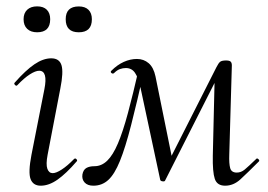

<svg xmlns="http://www.w3.org/2000/svg" viewBox="-20 -580 850 609"><path d="M109.2 9Q85 9 77 -12Q69 -33 79.8 -89L120.8 -297Q132.4 -355.6 104.2 -355.6Q92.6 -355.6 74.5 -344Q56.4 -332.4 35.2 -310Q32 -306 27.6 -310.5Q23.2 -315 27 -318.2Q61.4 -357.2 89.2 -376.1Q117 -395 142.6 -395Q168.2 -395 175 -373.3Q181.8 -351.6 171.4 -299.4L131 -89Q125.2 -58.6 130.2 -44.7Q135.2 -30.8 147.2 -30.8Q158.2 -30.8 176 -42.4Q193.8 -54 214.6 -75.4Q218.6 -79.4 222.6 -75Q226.6 -70.6 222.6 -67.4Q190 -29.6 162.6 -10.3Q135.2 9 109.2 9ZM97.8 -477.6Q77.6 -477.6 66.2 -488.5Q54.8 -499.4 54.8 -519Q54.8 -538.2 66.2 -549Q77.6 -559.8 97.8 -559.8Q118 -559.8 128.6 -549Q139.2 -538.2 139.2 -519Q139.2 -477.6 97.8 -477.6ZM229.9 -477.6Q188.4 -477.6 188.4 -519Q188.4 -559.6 230 -559.6Q250 -559.6 260.7 -548.9Q271.4 -538.2 271.4 -519Q271.4 -477.6 229.9 -477.6Z M694 9Q668.6 9 661.3 -12.7Q654 -34.4 655 -86.6L661.2 -347.8L690.2 -375.6L503.6 -7.2Q502.4 -4 495.8 -4.8Q489.2 -5.6 488.2 -9.6L425.2 -304Q418.4 -334 408.1 -349.1Q397.8 -364.2 379 -364.2Q369.8 -364.2 360.5 -360.9Q351.2 -357.6 342.2 -348.6Q338.4 -344.8 333.8 -348.2Q329.2 -351.6 333.2 -355.6Q352 -374.4 372.7 -383.7Q393.4 -393 414.4 -393Q435.8 -393 451.5 -379.6Q467.2 -366.2 473.2 -337.6L527.8 -68.4L500.6 -39.2L666.8 -367.4Q673.2 -380.2 678.5 -384.2Q683.8 -388.2 697.2 -388.2Q707.6 -388.2 711.5 -384.6Q715.4 -381 715.4 -372.2L707.2 -89Q706.2 -61 710.1 -46.8Q714 -32.6 731.2 -32.6Q744.6 -32.6 756.3 -42.3Q768 -52 792.8 -76Q795.2 -79.2 799.7 -75.1Q804.2 -71 801 -67.8Q764.2 -31 742.4 -11Q720.6 9 694 9ZM276.2 9Q257.8 9 248.5 -1.1Q239.2 -11.2 241.4 -26.6Q244.2 -41.6 254 -47.2Q263.8 -52.8 279.4 -52.8Q302 -52.8 320.1 -70.3Q338.2 -87.8 354 -124.9Q369.8 -162 385.8 -221.5Q401.8 -281 421 -365L438.2 -361Q414.2 -254.6 395.9 -183.2Q377.6 -111.8 360.5 -69.6Q343.4 -27.4 323.5 -9.2Q303.6 9 276.2 9Z"/></svg>

Font: Cormorant Light
Style: Italic
Weight: 300
Italic angle: -10°
Designer: Christian Thalmann (Catharsis Fonts)
Foundry: Catharsis Fonts
Version: Version 4.000